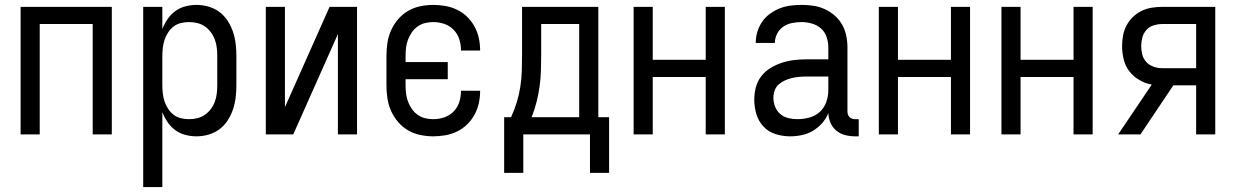

<svg xmlns="http://www.w3.org/2000/svg" viewBox="-20 -548 5040 783"><path d="M64 0V-520H436V0H358V-450H142V0Z M564 215V-520H642V-429Q650 -450 663 -469.5Q676 -489 694.5 -502.5Q713 -516 735.5 -522Q758 -528 781 -528Q806 -528 830.5 -521Q855 -514 875 -499Q895 -484 908.5 -463Q922 -442 930 -418.5Q938 -395 941 -370Q944 -345 944 -320V-200Q944 -175 941 -150Q938 -125 930 -101.5Q922 -78 908.5 -57Q895 -36 875 -21Q855 -6 830.5 1Q806 8 781 8Q758 8 735.5 2Q713 -4 694.5 -17.5Q676 -31 663 -50.5Q650 -70 642 -91V215ZM751 -62Q768 -62 784.5 -66Q801 -70 815 -79.5Q829 -89 839.5 -103Q850 -117 856 -133Q862 -149 864 -166Q866 -183 866 -200V-320Q866 -337 864 -354Q862 -371 856 -387Q850 -403 839.5 -417Q829 -431 815 -440.5Q801 -450 784.5 -454Q768 -458 751 -458Q734 -458 717.5 -454Q701 -450 688 -440Q675 -430 665.5 -415.5Q656 -401 651 -385.5Q646 -370 644 -353.5Q642 -337 642 -320V-200Q642 -183 644 -166.5Q646 -150 651 -134.5Q656 -119 665.5 -104.5Q675 -90 688 -80Q701 -70 717.5 -66Q734 -62 751 -62Z M1064 0V-520H1142V-111L1324 -520H1436V0H1358V-409L1176 0Z M1747 8Q1721 8 1694 2.5Q1667 -3 1644 -16.5Q1621 -30 1603.5 -50.5Q1586 -71 1575 -95.5Q1564 -120 1560 -146.5Q1556 -173 1556 -200V-320Q1556 -347 1560 -373.5Q1564 -400 1575 -424.5Q1586 -449 1603.5 -469.5Q1621 -490 1644 -503.5Q1667 -517 1694 -522.5Q1721 -528 1747 -528Q1772 -528 1797 -523.5Q1822 -519 1844.5 -508Q1867 -497 1885 -479.5Q1903 -462 1915 -440Q1927 -418 1932.5 -393.5Q1938 -369 1938 -344V-342H1860V-343Q1860 -366 1853 -388Q1846 -410 1830 -426.5Q1814 -443 1792 -450.5Q1770 -458 1747 -458Q1730 -458 1713.5 -454Q1697 -450 1683 -440Q1669 -430 1659.5 -416Q1650 -402 1644 -386.5Q1638 -371 1636 -354Q1634 -337 1634 -320V-295H1806V-225H1634V-200Q1634 -183 1636 -166Q1638 -149 1644 -133.5Q1650 -118 1659.5 -104Q1669 -90 1683 -80Q1697 -70 1713.5 -66Q1730 -62 1747 -62Q1770 -62 1792 -69.5Q1814 -77 1830 -93.5Q1846 -110 1853 -132Q1860 -154 1860 -177V-178H1938V-176Q1938 -151 1932.5 -126.5Q1927 -102 1915 -80Q1903 -58 1885 -40.5Q1867 -23 1844.5 -12Q1822 -1 1797 3.5Q1772 8 1747 8Z M2036 157V-70H2064Q2078 -100 2087.5 -131Q2097 -162 2102 -194.5Q2107 -227 2108 -259.5Q2109 -292 2109 -325V-520H2420V-70H2464V157H2386V0H2114V157ZM2148 -70H2342V-450H2187V-325Q2187 -293 2186 -260Q2185 -227 2180.5 -195Q2176 -163 2168 -131.5Q2160 -100 2148 -70Z M2564 0V-520H2642V-304H2858V-520H2936V0H2858V-234H2642V0Z M3202 8Q3172 8 3143 -1Q3114 -10 3093.5 -32Q3073 -54 3064.5 -83Q3056 -112 3056 -141Q3056 -167 3062.5 -192Q3069 -217 3084.5 -237Q3100 -257 3122 -270.5Q3144 -284 3168.5 -292Q3193 -300 3218 -303Q3243 -306 3269 -306H3358V-355Q3358 -376 3351 -397Q3344 -418 3328 -432Q3312 -446 3291 -452Q3270 -458 3249 -458Q3229 -458 3209.5 -454Q3190 -450 3174 -439Q3158 -428 3149 -410Q3140 -392 3140 -373H3062Q3062 -396 3068.5 -418Q3075 -440 3088 -459Q3101 -478 3119.5 -491.5Q3138 -505 3159 -513.5Q3180 -522 3203 -525Q3226 -528 3249 -528Q3273 -528 3297 -524.5Q3321 -521 3343 -511Q3365 -501 3383.5 -485Q3402 -469 3414 -448Q3426 -427 3431 -403Q3436 -379 3436 -355V-93Q3436 -87 3438 -81Q3440 -75 3444.5 -70.5Q3449 -66 3455 -64Q3461 -62 3467 -62H3482V8H3467Q3447 8 3427 3Q3407 -2 3391 -15Q3375 -28 3367 -47Q3359 -66 3358 -87Q3349 -64 3332.5 -45.5Q3316 -27 3295 -14.5Q3274 -2 3250 3Q3226 8 3202 8ZM3232 -62Q3256 -62 3280.5 -68.5Q3305 -75 3323 -91.5Q3341 -108 3349.5 -131.5Q3358 -155 3358 -180V-236H3269Q3254 -236 3238.5 -234.5Q3223 -233 3208.5 -229.5Q3194 -226 3180 -219.5Q3166 -213 3155 -203Q3144 -193 3139 -178.5Q3134 -164 3134 -149Q3134 -131 3141 -113Q3148 -95 3162 -83Q3176 -71 3194.5 -66.5Q3213 -62 3232 -62Z M3564 0V-520H3642V-304H3858V-520H3936V0H3858V-234H3642V0Z M4064 0V-520H4142V-304H4358V-520H4436V0H4358V-234H4142V0Z M4540 0 4677 -203Q4650 -208 4626 -222Q4602 -236 4585.5 -257.5Q4569 -279 4562.5 -306Q4556 -333 4556 -360Q4556 -382 4560 -403.5Q4564 -425 4574 -444Q4584 -463 4600 -478.5Q4616 -494 4635.5 -503.5Q4655 -513 4676.5 -516.5Q4698 -520 4719 -520H4936V0H4858V-200H4765L4631 0ZM4719 -270H4858V-450H4719Q4702 -450 4684.5 -444.5Q4667 -439 4655 -425.5Q4643 -412 4638.5 -395Q4634 -378 4634 -360Q4634 -342 4638.5 -325Q4643 -308 4655 -295Q4667 -282 4684.5 -276Q4702 -270 4719 -270Z"/></svg>

Font: Iosevka SS18
Style: Regular
Weight: 400
Monospace: yes
Designer: Belleve Invis
Foundry: Belleve Invis
Version: Version 25.1.1; ttfautohint (v1.8.4)